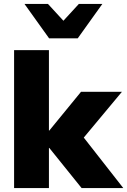

<svg xmlns="http://www.w3.org/2000/svg" viewBox="-20 -961 650 981"><path d="M52 0V-705H230V-294H232L394 -492H603L408 -258L610 0H397L232 -205H230V0ZM231 -765 105 -941H225L304 -855L383 -941H503L377 -765Z"/></svg>

Font: Nunito Sans Black
Style: Regular
Weight: 900
Designer: Vernon Adams
Foundry: Vernon Adams
Version: Version 3.006; ttfautohint (v1.8.3)